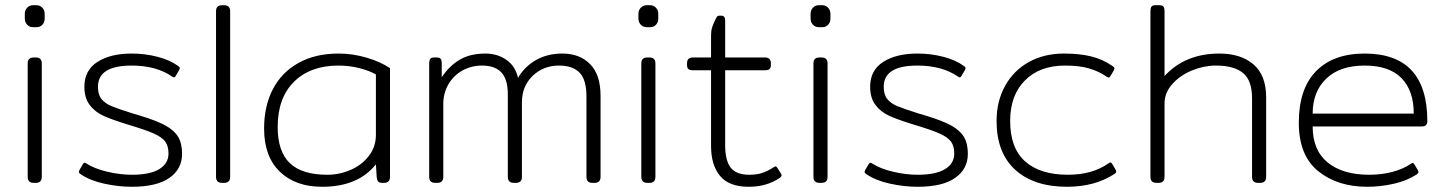

<svg xmlns="http://www.w3.org/2000/svg" viewBox="-20 -700 5539 735"><path d="M75 -629V-647Q75 -661 84 -670.5Q93 -680 106 -680H120Q133 -680 142 -670.5Q151 -661 151 -647V-629Q151 -615 142.5 -605.5Q134 -596 120 -596H106Q93 -596 84 -605.5Q75 -615 75 -629ZM86 -23V-457Q86 -480 109 -480H117Q140 -480 140 -457V-23Q140 0 117 0H109Q86 0 86 -23Z M289 -33Q283 -37 282 -40Q281 -43 284 -49L297 -71Q300 -77 304 -77Q306 -77 311 -74Q342 -54 391 -42.5Q440 -31 485 -31Q554 -31 589.5 -52.5Q625 -74 625 -112Q625 -141 612.5 -158Q600 -175 568.5 -189Q537 -203 470 -223Q411 -241 377.5 -256Q344 -271 323.5 -298Q303 -325 303 -368Q303 -431 353 -463Q403 -495 484 -495Q536 -495 583.5 -482.5Q631 -470 661 -448Q667 -444 668 -441Q669 -438 666 -432L653 -410Q650 -404 646 -404Q643 -404 639 -407Q578 -449 484 -449Q355 -449 355 -368Q355 -338 368.5 -321Q382 -304 407.5 -293.5Q433 -283 490 -265Q499 -263 517 -257Q580 -238 613.5 -219.5Q647 -201 662 -176Q677 -151 677 -111Q677 -53 628.5 -19Q580 15 485 15Q433 15 378.5 3Q324 -9 289 -33Z M807 -23V-657Q807 -680 830 -680H838Q861 -680 861 -657V-23Q861 0 838 0H830Q807 0 807 -23Z M991 -208Q991 -294 1024.5 -358.5Q1058 -423 1122.5 -459Q1187 -495 1276 -495Q1331 -495 1384.5 -479Q1438 -463 1473 -439V-23Q1473 0 1450 0H1443Q1432 0 1427.5 -5.5Q1423 -11 1422 -23L1419 -71Q1351 15 1213 15Q1111 15 1051 -43Q991 -101 991 -208ZM1419 -184V-415Q1393 -430 1354.5 -439.5Q1316 -449 1276 -449Q1168 -449 1105.5 -387Q1043 -325 1043 -214Q1043 -120 1089.5 -75.5Q1136 -31 1233 -31Q1279 -31 1322 -49.5Q1365 -68 1392 -103Q1419 -138 1419 -184Z M1623 -23V-457Q1623 -469 1627 -474.5Q1631 -480 1642 -480H1652Q1663 -480 1667 -474.5Q1671 -469 1671 -457V-404Q1700 -448 1740 -471.5Q1780 -495 1838 -495Q1884 -495 1918.5 -471Q1953 -447 1963 -402Q1989 -446 2032.5 -470.5Q2076 -495 2133 -495Q2199 -495 2239 -454.5Q2279 -414 2279 -333V-23Q2279 0 2256 0H2248Q2225 0 2225 -23V-331Q2225 -395 2198.5 -422Q2172 -449 2120 -449Q2060 -449 2019 -409.5Q1978 -370 1978 -308V-23Q1978 0 1955 0H1947Q1924 0 1924 -23V-339Q1924 -396 1899.5 -422.5Q1875 -449 1825 -449Q1785 -449 1751 -430.5Q1717 -412 1697 -378Q1677 -344 1677 -302V-23Q1677 0 1654 0H1646Q1623 0 1623 -23Z M2424 -629V-647Q2424 -661 2433 -670.5Q2442 -680 2455 -680H2469Q2482 -680 2491 -670.5Q2500 -661 2500 -647V-629Q2500 -615 2491.5 -605.5Q2483 -596 2469 -596H2455Q2442 -596 2433 -605.5Q2424 -615 2424 -629ZM2435 -23V-457Q2435 -480 2458 -480H2466Q2489 -480 2489 -457V-23Q2489 0 2466 0H2458Q2435 0 2435 -23Z M2702 -141V-431H2633Q2621 -431 2615.5 -435.5Q2610 -440 2610 -451V-458Q2610 -480 2633 -480H2702V-565Q2702 -582 2706 -595Q2710 -608 2721 -630Q2724 -636 2726.5 -638Q2729 -640 2734 -640H2741Q2756 -640 2756 -622V-480H2908Q2931 -480 2931 -458V-451Q2931 -440 2925.5 -435.5Q2920 -431 2908 -431H2756V-144Q2756 -86 2777 -58.5Q2798 -31 2848 -31Q2877 -31 2898 -38Q2919 -45 2942 -60Q2947 -63 2949 -63Q2953 -63 2956 -57L2970 -35Q2972 -31 2972 -29Q2972 -24 2965 -19Q2915 15 2846 15Q2771 15 2736.5 -26.5Q2702 -68 2702 -141Z M3083 -629V-647Q3083 -661 3092 -670.5Q3101 -680 3114 -680H3128Q3141 -680 3150 -670.5Q3159 -661 3159 -647V-629Q3159 -615 3150.5 -605.5Q3142 -596 3128 -596H3114Q3101 -596 3092 -605.5Q3083 -615 3083 -629ZM3094 -23V-457Q3094 -480 3117 -480H3125Q3148 -480 3148 -457V-23Q3148 0 3125 0H3117Q3094 0 3094 -23Z M3297 -33Q3291 -37 3290 -40Q3289 -43 3292 -49L3305 -71Q3308 -77 3312 -77Q3314 -77 3319 -74Q3350 -54 3399 -42.5Q3448 -31 3493 -31Q3562 -31 3597.5 -52.5Q3633 -74 3633 -112Q3633 -141 3620.5 -158Q3608 -175 3576.5 -189Q3545 -203 3478 -223Q3419 -241 3385.5 -256Q3352 -271 3331.5 -298Q3311 -325 3311 -368Q3311 -431 3361 -463Q3411 -495 3492 -495Q3544 -495 3591.5 -482.5Q3639 -470 3669 -448Q3675 -444 3676 -441Q3677 -438 3674 -432L3661 -410Q3658 -404 3654 -404Q3651 -404 3647 -407Q3586 -449 3492 -449Q3363 -449 3363 -368Q3363 -338 3376.5 -321Q3390 -304 3415.5 -293.5Q3441 -283 3498 -265Q3507 -263 3525 -257Q3588 -238 3621.5 -219.5Q3655 -201 3670 -176Q3685 -151 3685 -111Q3685 -53 3636.5 -19Q3588 15 3493 15Q3441 15 3386.5 3Q3332 -9 3297 -33Z M3795 -237Q3795 -312 3827.5 -371Q3860 -430 3918.5 -462.5Q3977 -495 4053 -495Q4113 -495 4157.5 -484Q4202 -473 4239 -447Q4245 -443 4246 -440Q4247 -437 4244 -431L4231 -409Q4228 -403 4224 -403Q4222 -403 4217 -406Q4187 -427 4149.5 -438Q4112 -449 4057 -449Q3960 -449 3903.5 -392Q3847 -335 3847 -237Q3847 -133 3904.5 -82Q3962 -31 4068 -31Q4162 -31 4224 -75Q4228 -78 4231 -78Q4235 -78 4238 -72L4251 -50Q4253 -44 4253 -43Q4253 -38 4246 -34Q4171 15 4065 15Q3938 15 3866.5 -50Q3795 -115 3795 -237Z M4384 -23V-657Q4384 -669 4388 -674.5Q4392 -680 4403 -680H4419Q4430 -680 4434 -674.5Q4438 -669 4438 -657V-409Q4517 -495 4648 -495Q4730 -495 4778.5 -453.5Q4827 -412 4827 -327V-23Q4827 0 4804 0H4796Q4773 0 4773 -23V-324Q4773 -392 4738.5 -420.5Q4704 -449 4635 -449Q4589 -449 4543.5 -430.5Q4498 -412 4468 -378.5Q4438 -345 4438 -304V-23Q4438 0 4415 0H4407Q4384 0 4384 -23Z M4952 -230Q4952 -360 5018 -427.5Q5084 -495 5204 -495Q5444 -495 5444 -236Q5444 -227 5439 -221.5Q5434 -216 5424 -216H5005Q5005 -125 5062.5 -78Q5120 -31 5222 -31Q5269 -31 5310.5 -42Q5352 -53 5381 -73Q5385 -76 5388 -76Q5392 -76 5395 -70L5408 -48Q5410 -45 5410 -41Q5410 -37 5403 -32Q5366 -8 5315.5 3.5Q5265 15 5214 15Q5100 15 5026 -45Q4952 -105 4952 -230ZM5392 -265Q5392 -353 5345 -401Q5298 -449 5204 -449Q5109 -449 5057 -399Q5005 -349 5005 -265Z"/></svg>

Font: Mitr ExtraLight
Style: Regular
Weight: 275
Designer: Thanarat Vachiruckul
Foundry: Cadson Demak Co.,Ltd.
Version: Version 1.001